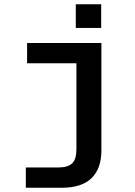

<svg xmlns="http://www.w3.org/2000/svg" viewBox="-20 -737 640 907"><path d="M102 150V54H258Q300 54 320.5 35Q341 16 341 -32V-438H108V-534H459V-26Q459 59 412.5 104.5Q366 150 270 150ZM338 -605V-717H458V-605Z"/></svg>

Font: Geist Mono SemiBold
Style: Regular
Weight: 600
Monospace: yes
Designer: Basement.studio, Andrés Briganti, Mateo Zaragoza
Foundry: Basement.studio, Vercel, Andrés Briganti, Guido Ferreyra, Mateo Zaragoza
Version: Version 1.500; ttfautohint (v1.8.4.7-5d5b)